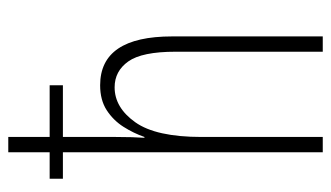

<svg xmlns="http://www.w3.org/2000/svg" viewBox="-188 -612 800 464"><g transform="rotate(-90 212.0 -380.0)"><path d="M113 -760V-660H238V-628H113V-500Q113 -477 112.5 -462.5Q112 -448 111 -431H113Q122 -457 137.5 -481.5Q153 -506 177.5 -522Q202 -538 238 -538Q356 -538 356 -364V0H319V-356Q319 -437 295.5 -470Q272 -503 233 -503Q184 -503 148.5 -453Q113 -403 113 -293V0H76V-628H12V-660H76V-760Z"/></g></svg>

Font: Noto Sans Arabic ExtCond ExtLt
Style: Regular
Weight: 200
Width: 2
Designer: Monotype Design Team, Nadine Chahine, Nizar Qandah and Khaled Hosny
Foundry: Monotype Imaging Inc.
Version: Version 2.012; ttfautohint (v1.8.4.7-5d5b)